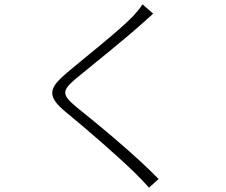

<svg xmlns="http://www.w3.org/2000/svg" viewBox="-20 -811 1040 885"><path d="M686 -748 637 -791C628 -776 606 -750 592 -735C524 -665 364 -540 290 -477C206 -406 192 -369 284 -294C378 -217 532 -84 609 -7C630 14 650 35 667 54L711 14C603 -97 434 -236 333 -317C263 -375 265 -393 329 -448C407 -512 558 -633 629 -697C641 -708 671 -735 686 -748Z"/></svg>

Font: Noto Sans TC Light
Style: Regular
Weight: 300
Designer: Ryoko NISHIZUKA 西塚涼子 (kana, bopomofo & ideographs); Paul D. Hunt (Latin, Greek & Cyrillic); Sandoll Communications 산돌커뮤니
Foundry: Adobe
Version: Version 2.004;hotconv 1.0.118;makeotfexe 2.5.65603